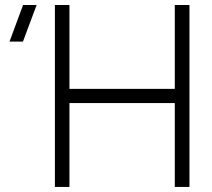

<svg xmlns="http://www.w3.org/2000/svg" viewBox="-20 -740 840 760"><path d="M197.3 0V-720.2H254.9V-388.2H671.9V-720.2H730V0H671.9V-332H254.9V0ZM17.6 -575.2 71.3 -720.2H125L70.8 -575.2Z"/></svg>

Font: Manrope Light
Style: Regular
Weight: 300
Designer: Mikhail Sharanda
Foundry: Mikhail Sharanda
Version: Version 4.505;FEAKit 1.0